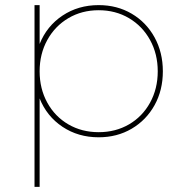

<svg xmlns="http://www.w3.org/2000/svg" viewBox="-20 -537 709 751"><path d="M617 -258Q617 -184 584.5 -125.5Q552 -67 495 -33.5Q438 0 366 0Q286 0 224.5 -41Q163 -82 135 -152V194H115V-517H135V-365Q163 -435 224.5 -476Q286 -517 366 -517Q438 -517 495 -483.5Q552 -450 584.5 -391Q617 -332 617 -258ZM597 -258Q597 -326 567 -380.5Q537 -435 484.5 -466Q432 -497 366 -497Q300 -497 247.5 -466Q195 -435 165 -380.5Q135 -326 135 -258Q135 -190 165 -135.5Q195 -81 247.5 -50.5Q300 -20 366 -20Q432 -20 484.5 -50.5Q537 -81 567 -135.5Q597 -190 597 -258Z"/></svg>

Font: Montserrat-Arabic Thin
Style: Regular
Weight: 250
Designer: Mohamed Gaber
Foundry: Kief Type Foundry
Version: Version 5.008